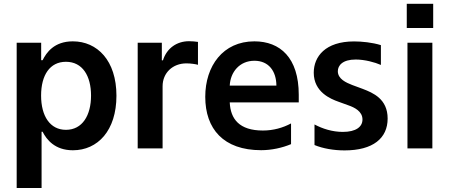

<svg xmlns="http://www.w3.org/2000/svg" viewBox="-20 -766 2318 991"><path d="M66.1 204.5H194.6V-85.9H199.9C220.2 -46.2 262.4 9.6 356.2 9.6C484.7 9.6 581 -92.3 581 -272C581 -453.8 481.9 -552.6 355.8 -552.6C259.6 -552.6 219.5 -494.7 199.9 -455.3H192.5V-545.5H66.1ZM192.1 -272.7C192.1 -378.6 237.6 -447.1 320.3 -447.1C405.9 -447.1 449.9 -374.3 449.9 -272.7C449.9 -170.5 405.2 -95.9 320.3 -95.9C238.3 -95.9 192.1 -166.9 192.1 -272.7Z M690.7 0H819.2V-320.7C819.2 -389.9 871.4 -438.9 942.1 -438.9C964.1 -438.9 990.8 -435 1001.8 -431.5V-549.7C990.1 -551.8 970.2 -553.3 955.6 -553.3C893.1 -553.3 840.9 -517.8 821 -454.5H815.3V-545.5H690.7Z M1522 -277C1522 -468 1425.8 -552.6 1293 -552.6C1130.7 -552.6 1039.4 -425.1 1039.4 -266.3C1039.4 -100.9 1133.2 9.2 1327.8 9.2C1381.4 9.2 1436.4 -2.8 1482.2 -22V-128.9C1440.3 -106.5 1391 -92.3 1337 -92.3C1215.2 -92.3 1169.7 -151.6 1165.8 -237.6H1522ZM1165.8 -324.2C1169 -393.8 1216.6 -452.4 1293 -452.4C1367.2 -452.4 1406.2 -398.4 1406.6 -324.2Z M1758.5 10.3C1905.5 10.3 1980.8 -52.6 1980.8 -154.1C1980.8 -256 1904.8 -286.9 1852.3 -307.2L1797.6 -327.4C1767 -339.5 1723.7 -358 1723.7 -398.4C1723.7 -427.9 1747.9 -458.8 1816.1 -458.8C1862.2 -458.8 1914.8 -444.6 1946 -430.8V-533C1901.6 -546.9 1847.3 -552.2 1807.5 -552.2C1659.1 -552.2 1599.4 -474.1 1599.4 -390.6C1599.4 -290.5 1687.5 -255 1726.6 -241.1L1779.5 -221.9C1808.9 -211.6 1850.9 -191.8 1850.9 -149.1C1850.9 -111.5 1817.5 -85.2 1749.6 -85.2C1695.3 -85.2 1644.5 -101.6 1603.3 -123.6V-17.4C1647 0.7 1703.1 10.3 1758.5 10.3Z M2079.5 -746.4V-621.4H2215.9V-746.4ZM2083.1 0H2211.6V-545.5H2083.1Z"/></svg>

Font: TID UI Semi Bold
Style: Regular
Weight: 600
Designer: The TID Project Authors
Foundry: Bakken & Bæck
Version: Version 1.001;hotconv 1.0.109;makeotfexe 2.5.65596